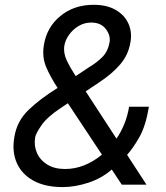

<svg xmlns="http://www.w3.org/2000/svg" viewBox="-20 -754 679 784"><path d="M235.8 9.9Q164.1 9.9 116.5 -16.3Q68.9 -42.6 48.7 -88.4Q28.4 -134.2 38.4 -193.2Q48.7 -259.2 96.4 -305Q144.2 -350.9 215.2 -394.9Q185.4 -440.3 168.3 -480.8Q151.3 -521.3 159.1 -569.6Q170.8 -643.1 226.6 -688.7Q282.3 -734.4 362.2 -734.4Q416.9 -734.4 452.9 -713.2Q489 -692.1 504.4 -657.5Q519.9 -622.9 512.8 -582.4Q504.3 -530.2 471.6 -492Q438.9 -453.8 389.2 -420.5L329.9 -381L455.6 -187.9Q474.4 -215.2 487.7 -248Q501.1 -280.9 507.1 -318.2H588.1Q575.3 -240.4 549.2 -194.2Q523.1 -148.1 498.9 -121.8L578.1 0H477.3L436.4 -61.8Q394.9 -25.6 340.4 -7.8Q285.9 9.9 235.8 9.9ZM396.3 -122.5 257.1 -332.4 227.3 -312.5Q172.2 -275.9 149 -242Q125.7 -208.1 123.6 -193.2Q117.9 -159.1 130.9 -129.6Q143.8 -100.1 173.1 -82Q202.4 -63.9 245.7 -63.9Q324.6 -63.9 396.3 -122.5ZM289.1 -443.2 342.3 -478.7Q376.4 -498.9 398.8 -522Q421.2 -545.1 427.6 -582.4Q431.8 -610.1 411.8 -636Q391.7 -661.9 352.3 -661.9Q324.6 -661.9 301.1 -647.9Q277.7 -633.9 262.3 -612.4Q246.8 -590.9 242.9 -568.2Q237.9 -538 252.7 -507.1Q267.4 -476.2 289.1 -443.2Z"/></svg>

Font: Inter UI
Style: Italic
Weight: 400
Italic angle: -9.39999°
Designer: Rasmus Andersson
Foundry: rsms
Version: 3.2;8d6f07862